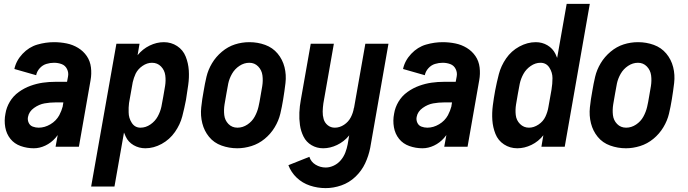

<svg xmlns="http://www.w3.org/2000/svg" viewBox="-20 -755 3540 988"><path d="M154 8Q119 8 86.5 -3.5Q54 -15 33.5 -40.5Q13 -66 7 -100.5Q1 -135 8 -170Q13 -202 30.5 -231.5Q48 -261 76.5 -281.5Q105 -302 137 -313.5Q169 -325 200.5 -329.5Q232 -334 265 -334H325L330 -361Q334 -381 325 -399.5Q316 -418 297.5 -425Q279 -432 258 -432Q238 -432 218.5 -426Q199 -420 184.5 -404Q170 -388 166 -368L54 -400Q63 -443 96 -478Q129 -513 172 -525.5Q215 -538 258 -538Q291 -538 323 -531.5Q355 -525 382 -508.5Q409 -492 426.5 -466.5Q444 -441 448 -408Q452 -375 446 -342L386 0H266L277 -60Q271 -52 265 -45Q243 -20 213.5 -6Q184 8 154 8ZM179 -98Q210 -98 239.5 -115.5Q269 -133 285 -162Q297 -185 303 -208V-210L306 -228H265Q237 -228 209 -223Q181 -218 155 -199.5Q129 -181 124 -153Q121 -138 127.5 -123.5Q134 -109 148.5 -103.5Q163 -98 179 -98Z M449 205 579 -530H698L688 -471Q714 -503 750 -520.5Q786 -538 823 -538Q861 -538 891.5 -518Q922 -498 935.5 -464Q949 -430 951.5 -393Q954 -356 948.5 -317.5Q943 -279 937 -241Q929 -199 918 -156.5Q907 -114 880 -75.5Q853 -37 812 -14.5Q771 8 728 8Q695 8 667.5 -8Q640 -24 627 -52Q622 -62 618 -73L569 205ZM703 -98Q730 -98 754 -114.5Q778 -131 791.5 -155.5Q805 -180 810.5 -206Q816 -232 820 -257Q825 -285 829.5 -312.5Q834 -340 830.5 -367Q827 -394 808.5 -413Q790 -432 762 -432Q737 -432 713.5 -416Q690 -400 678 -376Q668 -354 663 -332L644 -225Q641 -201 642 -177Q642 -148 658 -123Q674 -98 703 -98Z M1201 8Q1159 8 1120 -6Q1081 -20 1056 -50.5Q1031 -81 1021 -120.5Q1011 -160 1015.5 -202.5Q1020 -245 1028 -287Q1034 -324 1042.5 -360Q1051 -396 1071 -429.5Q1091 -463 1122 -489Q1153 -515 1189 -526.5Q1225 -538 1263 -538H1264Q1306 -538 1344.5 -524Q1383 -510 1408.5 -479.5Q1434 -449 1444 -409.5Q1454 -370 1449 -327.5Q1444 -285 1437 -243Q1431 -206 1422.5 -170Q1414 -134 1393.5 -100Q1373 -66 1342 -40.5Q1311 -15 1274 -3.5Q1237 8 1201 8ZM1202 -98Q1229 -98 1253 -114Q1277 -130 1290.5 -154.5Q1304 -179 1310 -205Q1316 -231 1320 -257Q1325 -284 1329.5 -312Q1334 -340 1330.5 -367Q1327 -394 1308.5 -413Q1290 -432 1263 -432Q1236 -432 1212 -416Q1188 -400 1174 -375.5Q1160 -351 1154.5 -325Q1149 -299 1145 -273Q1140 -246 1135.5 -218Q1131 -190 1134 -163Q1137 -136 1155.5 -117Q1174 -98 1202 -98Z M1656 213Q1614 213 1575 200Q1536 187 1507 159.5Q1478 132 1464 95L1572 52Q1580 78 1604 92.5Q1628 107 1656 107Q1677 107 1698 97Q1719 87 1734 69Q1749 51 1757 30Q1765 9 1769 -12L1777 -59L1775 -56Q1750 -26 1714.5 -9Q1679 8 1643 8Q1610 8 1583 -8Q1556 -24 1542 -52Q1528 -80 1523.5 -111.5Q1519 -143 1520.5 -176Q1522 -209 1528 -241L1579 -530H1698L1644 -223Q1641 -202 1640.5 -181.5Q1640 -161 1645.5 -142Q1651 -123 1666.5 -110.5Q1682 -98 1703 -98Q1728 -98 1750.5 -113Q1773 -128 1785 -151Q1797 -174 1801 -199L1802 -201L1860 -530H1979L1885 6Q1877 47 1859 85.5Q1841 124 1809 154.5Q1777 185 1736.5 199Q1696 213 1656 213Z M2154 8Q2119 8 2086.5 -3.5Q2054 -15 2033.5 -40.5Q2013 -66 2007 -100.5Q2001 -135 2008 -170Q2013 -202 2030.5 -231.5Q2048 -261 2076.5 -281.5Q2105 -302 2137 -313.5Q2169 -325 2200.5 -329.5Q2232 -334 2265 -334H2325L2330 -361Q2334 -381 2325 -399.5Q2316 -418 2297.5 -425Q2279 -432 2258 -432Q2238 -432 2218.5 -426Q2199 -420 2184.5 -404Q2170 -388 2166 -368L2054 -400Q2063 -443 2096 -478Q2129 -513 2172 -525.5Q2215 -538 2258 -538Q2291 -538 2323 -531.5Q2355 -525 2382 -508.5Q2409 -492 2426.5 -466.5Q2444 -441 2448 -408Q2452 -375 2446 -342L2386 0H2266L2277 -60Q2271 -52 2265 -45Q2243 -20 2213.5 -6Q2184 8 2154 8ZM2179 -98Q2210 -98 2239.5 -115.5Q2269 -133 2285 -162Q2297 -185 2303 -208V-210L2306 -228H2265Q2237 -228 2209 -223Q2181 -218 2155 -199.5Q2129 -181 2124 -153Q2121 -138 2127.5 -123.5Q2134 -109 2148.5 -103.5Q2163 -98 2179 -98Z M2642 8Q2604 8 2573.5 -12Q2543 -32 2529.5 -66Q2516 -100 2513.5 -137Q2511 -174 2516 -212.5Q2521 -251 2528 -289Q2536 -331 2547 -373.5Q2558 -416 2584.5 -454.5Q2611 -493 2652.5 -515.5Q2694 -538 2737 -538Q2770 -538 2797 -522Q2824 -506 2838 -478Q2843 -468 2847 -457L2896 -735H3015L2886 0H2766L2776 -59Q2751 -27 2715 -9.5Q2679 8 2642 8ZM2702 -98Q2727 -98 2751 -114Q2775 -130 2786.5 -154.5Q2798 -179 2802 -204L2818 -294Q2823 -324 2823 -353Q2823 -382 2807 -407Q2791 -432 2761 -432Q2735 -432 2711 -415.5Q2687 -399 2673.5 -374.5Q2660 -350 2654.5 -324Q2649 -298 2645 -273Q2640 -245 2635.5 -217.5Q2631 -190 2634 -163Q2637 -136 2656 -117Q2675 -98 2702 -98Z M3201 8Q3159 8 3120 -6Q3081 -20 3056 -50.5Q3031 -81 3021 -120.5Q3011 -160 3015.5 -202.5Q3020 -245 3028 -287Q3034 -324 3042.5 -360Q3051 -396 3071 -429.5Q3091 -463 3122 -489Q3153 -515 3189 -526.5Q3225 -538 3263 -538H3264Q3306 -538 3344.5 -524Q3383 -510 3408.5 -479.5Q3434 -449 3444 -409.5Q3454 -370 3449 -327.5Q3444 -285 3437 -243Q3431 -206 3422.5 -170Q3414 -134 3393.5 -100Q3373 -66 3342 -40.5Q3311 -15 3274 -3.5Q3237 8 3201 8ZM3202 -98Q3229 -98 3253 -114Q3277 -130 3290.5 -154.5Q3304 -179 3310 -205Q3316 -231 3320 -257Q3325 -284 3329.5 -312Q3334 -340 3330.5 -367Q3327 -394 3308.5 -413Q3290 -432 3263 -432Q3236 -432 3212 -416Q3188 -400 3174 -375.5Q3160 -351 3154.5 -325Q3149 -299 3145 -273Q3140 -246 3135.5 -218Q3131 -190 3134 -163Q3137 -136 3155.5 -117Q3174 -98 3202 -98Z"/></svg>

Font: Iosevka SS08
Style: Bold Italic
Weight: 700
Italic angle: -10°
Monospace: yes
Designer: Belleve Invis
Foundry: Belleve Invis
Version: 2.1.0; ttfautohint (v1.8.2)